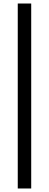

<svg xmlns="http://www.w3.org/2000/svg" viewBox="-20 -826 279 1092"><path d="M81 246V-806H157.5V246Z"/></svg>

Font: Space 7353
Style: Regular
Weight: 400
Designer: Christine Claussen + Ruben Lyon  (Space 7353)
Version: Version 1.000;FEAKit 1.0